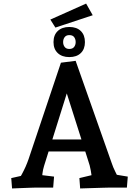

<svg xmlns="http://www.w3.org/2000/svg" viewBox="-20 -1059 785 1084"><path d="M48.1 5 43.5 -53.5 149.6 -77.3 77.2 -29.4Q92.5 -55.2 103.9 -76.2Q115.3 -97.3 124.5 -117.8Q133.6 -138.4 141.3 -160.6L324 -705L407 -715.6L610.2 -139.5Q618.5 -114.1 631.1 -89.3Q643.6 -64.5 654 -43.1L587.8 -80.8L701.4 -61.9L696.4 0H603.3Q591.3 0 560.9 1Q530.5 2 495.4 3Q460.3 4 432.5 5L428.2 -53.5L548.2 -82.3L503.6 -19.4Q497.6 -67.5 492.5 -96.5Q487.5 -125.5 477.6 -152.7L341.4 -580.9H372.5L228.6 -121.6Q222.3 -101.3 219.6 -79.1Q217 -56.9 216.3 -29.3L166.8 -76.3L285.2 -61.9L280.2 0H185.6Q173.6 0 149.2 1Q124.7 2 97.3 3Q69.8 4 48.1 5ZM226.5 -204V-271.5H493.5V-204ZM371.3 -736.7Q329.9 -736.7 306 -759.4Q282.1 -782 282.1 -821.2Q282.1 -861.1 306 -883.9Q329.9 -906.7 371.3 -906.7Q413 -906.7 436.2 -883.9Q459.5 -861.1 459.5 -821.2Q459.5 -782 436.2 -759.4Q413 -736.7 371.3 -736.7ZM371.3 -782.6Q389.7 -782.6 398.5 -794Q407.2 -805.5 407.2 -821.2Q407.2 -837.6 398.8 -849.2Q390.5 -860.8 371.3 -860.8Q353.8 -860.8 345.1 -849.4Q336.4 -838 336.4 -821.2Q336.4 -805.5 345.1 -794Q353.8 -782.6 371.3 -782.6ZM292.7 -903.3 264.3 -948.5 466.2 -1038.8 503.5 -973Z"/></svg>

Font: Andada Pro
Style: Regular
Weight: 400
Designer: Carolina Giovagnoli
Foundry: Huerta Tipografica
Version: Version 3.003